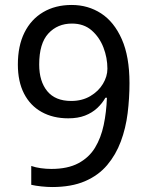

<svg xmlns="http://www.w3.org/2000/svg" viewBox="-20 -744 591 774"><path d="M190 10Q171 10 147 7.5Q123 5 106 1V-75Q123 -69 144.5 -66Q166 -63 187 -63Q253 -63 296 -86Q339 -109 363 -148.5Q387 -188 398 -240Q409 -292 411 -350H405Q392 -327 371.5 -308Q351 -289 322.5 -278Q294 -267 255 -267Q194 -267 148 -292.5Q102 -318 77 -366.5Q52 -415 52 -484Q52 -559 78.5 -612.5Q105 -666 154 -695Q203 -724 269 -724Q335 -724 387.5 -690Q440 -656 471 -586Q502 -516 502 -409Q502 -348 494.5 -287.5Q487 -227 467 -173.5Q447 -120 412 -78.5Q377 -37 322.5 -13.5Q268 10 190 10ZM267 -337Q311 -337 344 -356.5Q377 -376 395 -406Q413 -436 413 -467Q413 -511 397 -552.5Q381 -594 349.5 -621.5Q318 -649 270 -649Q212 -649 175 -609Q138 -569 138 -484Q138 -416 170.5 -376.5Q203 -337 267 -337Z"/></svg>

Font: korean25
Style: Book
Weight: 400
Designer: Jelle Bosma - Monotype Design Team
Foundry: Monotype Imaging Inc.
Version: Version 2.003